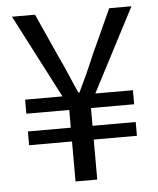

<svg xmlns="http://www.w3.org/2000/svg" viewBox="-49 -680 594 722"><g transform="rotate(-5 248.5 -319.0)"><path d="M207 0V-151H45V-203H207V-270H45V-323H186L23 -638H110L187 -467Q203 -434 217 -400.5Q231 -367 247 -332H251Q268 -367 283 -400Q298 -433 312 -467L390 -638H474L310 -323H452V-270H289V-203H452V-151H289V0Z"/></g></svg>

Font: Source Sans 3
Style: Regular
Weight: 400
Designer: Paul D. Hunt
Foundry: Adobe
Version: Version 3.046;hotconv 1.0.118;makeotfexe 2.5.65603